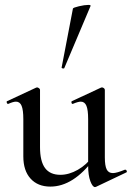

<svg xmlns="http://www.w3.org/2000/svg" viewBox="-20 -751 537 782"><path d="M75 -114V-266Q75 -303 68 -320Q61 -337 45 -337Q34 -337 14 -328H12Q9 -328 7.5 -333Q6 -338 9 -339L127 -394L131 -395Q134 -395 138.5 -392Q143 -389 143 -385V-152Q143 -94 163.5 -66.5Q184 -39 226 -39Q261 -39 297 -59.5Q333 -80 358 -115L363 -104Q279 9 185 9Q134 9 104.5 -23.5Q75 -56 75 -114ZM440 -46Q455 -46 489 -60H490Q494 -60 496 -55.5Q498 -51 495 -49L371 10L367 11Q357 11 348 -13Q339 -37 339 -76V-266Q339 -303 332 -320Q325 -337 309 -337Q298 -337 277 -328H275Q272 -328 271 -333Q270 -338 273 -339L391 -394L395 -395Q399 -395 403 -392Q407 -389 407 -385V-110Q407 -76 414.5 -61Q422 -46 440 -46ZM238 -472Q235 -472 232.5 -473.5Q230 -475 231 -476L277 -716Q278 -720 301.5 -725.5Q325 -731 340 -731Q350 -731 349 -727L242 -474Q242 -472 238 -472Z"/></svg>

Font: Cormorant Infant Medium
Style: Regular
Weight: 500
Designer: Christian Thalmann (Catharsis Fonts)
Foundry: Catharsis Fonts
Version: Version 4.000